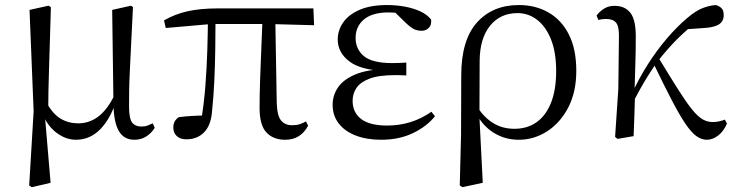

<svg xmlns="http://www.w3.org/2000/svg" viewBox="-20 -551 2981 777"><path d="M98.1 199.8 116.1 -100.8 99.5 -510.9 176.5 -528 185.9 -521.8Q183.7 -440.4 181.7 -378.9Q179.7 -317.5 178.3 -269.3Q176.9 -221.2 176 -181.2Q175.1 -141.2 175.1 -101.7L161.7 -82.8L184.7 188.8L108.5 206.6ZM523.5 14.6Q482.5 14.6 461.8 -19.3Q441.1 -53.3 439.2 -125.3V-128.5L434 -510.9L510.3 -528L518.1 -521.8Q513.7 -435.6 510.7 -372.5Q507.7 -309.5 505.4 -263.6Q503.1 -217.8 502.7 -183.5Q502.3 -149.2 502.3 -119.2Q502.3 -70.5 515 -54.7Q527.7 -38.9 552.7 -38.9Q567.1 -38.9 577.8 -43.1Q588.4 -47.3 598 -52L606.1 -33.6Q594.2 -13.7 573.1 0.5Q552 14.6 523.5 14.6ZM287.6 14.6Q245.3 14.6 206.7 -15.3Q168.1 -45.3 150.7 -96.8H148.5L167.8 -136.8Q193.6 -89.2 225.8 -70.5Q258.1 -51.8 296.3 -51.8Q341.9 -51.8 378.6 -79.9Q415.3 -108 444 -167.6L456.6 -155.4H454.2Q430.3 -74.8 387.9 -30.1Q345.5 14.6 287.6 14.6Z M734 12.8Q709.1 12.8 695.3 -0.4Q681.4 -13.7 681.4 -34.1Q681.4 -49.2 686.9 -59.2Q692.4 -69.2 703.1 -76.7Q727.6 -80.1 755.7 -81.8Q783.7 -83.5 817 -83.6L793.1 -56.8Q805.7 -131.3 811.2 -204.1Q816.7 -276.8 818.9 -346.5Q821.1 -416.2 821.6 -482H852.2Q852.2 -419.6 851.2 -354.8Q850.2 -290 847.4 -226Q844.6 -162 838.2 -101.6Q834 -44.2 806.2 -15.7Q778.4 12.8 734 12.8ZM650.8 -437.7 643.8 -468.5Q688.4 -494.2 739.7 -505.6Q791 -517 862.1 -517H1248.3L1251.1 -448.9L1063.6 -454H837.8ZM1134 14.6Q1086.2 14.6 1058.3 -14.8Q1030.5 -44.3 1030.5 -114.1Q1030.5 -163.3 1032.4 -222.9Q1034.4 -282.5 1037.3 -348.6Q1040.2 -414.7 1042.6 -482H1094L1100 -131.8Q1102 -81.3 1118 -62.8Q1134.1 -44.2 1161.9 -44.2Q1180.9 -44.2 1193.4 -48.5Q1205.9 -52.8 1218.3 -59.8L1226.9 -42.5Q1212.7 -15 1189.5 -0.2Q1166.4 14.6 1134 14.6Z M1522.3 14.6Q1464 14.6 1419.7 -2.5Q1375.3 -19.6 1350.7 -51.5Q1326.1 -83.4 1326.1 -126.7Q1326.1 -165.3 1347.9 -197.3Q1369.7 -229.3 1417.5 -249.5Q1465.3 -269.8 1542.7 -271.6V-263.4Q1439.9 -266.8 1393.3 -302.9Q1346.7 -339 1346.7 -390.7Q1346.7 -428.3 1368.7 -460Q1390.6 -491.8 1435.1 -511.2Q1479.6 -530.6 1546.8 -530.6Q1582.9 -530.6 1617.4 -524.4Q1652 -518.1 1680.3 -505.3Q1708.6 -492.4 1724.6 -471.9Q1727.2 -450.8 1715.8 -438.7Q1704.5 -426.5 1686.6 -426.5Q1669.7 -426.5 1656.7 -432.4Q1643.7 -438.4 1623.9 -456.8L1566.6 -512.6L1622.7 -511.5L1632 -491.9Q1606.4 -496.3 1588.7 -498.5Q1571.1 -500.7 1551.7 -500.7Q1487 -500.7 1453 -472.4Q1419.1 -444.1 1419.1 -397.6Q1419.1 -351.6 1453 -323.6Q1486.8 -295.7 1568.2 -295.7Q1580.3 -295.7 1593.2 -296.2Q1606.1 -296.7 1624.3 -297.7V-245.7Q1604.9 -246.9 1595.4 -246.9Q1586 -246.9 1577.6 -246.9Q1512.1 -246.9 1475.1 -232.6Q1438.1 -218.4 1422.6 -195.2Q1407 -172 1407 -143.3Q1407 -95.8 1441.7 -69.3Q1476.4 -42.9 1546.6 -42.9Q1597.3 -42.9 1642.3 -57.2Q1687.3 -71.5 1725.9 -98.8L1740.3 -80.5Q1706.8 -38.9 1650.8 -12.1Q1594.9 14.6 1522.3 14.6Z M1840.6 199.6 1845.8 -5.5 1846.6 -245.2Q1846.6 -388.7 1909.9 -459.6Q1973.3 -530.6 2080 -530.6Q2146.7 -530.6 2199.2 -500.8Q2251.7 -471 2281.9 -411.9Q2312.2 -352.7 2312.2 -264.3Q2312.2 -178.8 2279.7 -116.2Q2247.2 -53.6 2194.1 -19.5Q2141 14.6 2079.2 14.6Q2022.7 14.6 1976.5 -14.7Q1930.4 -44.1 1904.4 -97.7H1901L1914.8 -113.1Q1941.3 -73.6 1977.9 -51.7Q2014.6 -29.8 2061.7 -29.8Q2114.4 -29.8 2152.1 -56.9Q2189.8 -83.9 2210.3 -136.1Q2230.7 -188.2 2230.7 -263.1Q2230.7 -339.4 2209.8 -391.7Q2188.8 -443.9 2153.5 -471Q2118.2 -498 2074.3 -498Q2004.8 -498 1963.4 -447.1Q1922.1 -396.2 1921.1 -306.4L1920.3 -94.1L1919.8 -84.8L1933.7 188.8L1851.2 206.4Z M2479 11.1 2469.2 3.1 2482.3 -191.8 2484.8 -402.2Q2485.6 -443.1 2473.6 -458.6Q2461.6 -474.2 2433.2 -474.2Q2424.6 -474.2 2417 -473.3Q2409.3 -472.4 2401.5 -470.4L2394.1 -488Q2405.4 -503.6 2423.7 -515.5Q2442 -527.4 2466.6 -527.4Q2509.5 -527.4 2531.7 -498.4Q2553.9 -469.3 2552.9 -397.8Q2552.9 -346.1 2551.1 -289.8Q2549.3 -233.4 2547.8 -177.6L2550 -174.4Q2548.8 -130 2547.4 -86.7Q2546.1 -43.4 2544.1 0ZM2537.7 -128.6 2523.1 -155.3H2530.2L2537.1 -171Q2565 -232.9 2601.3 -289.9Q2637.5 -346.8 2678.6 -395.1Q2719.8 -443.4 2761.1 -478.1Q2795.9 -507.7 2823.9 -518.4Q2851.8 -529 2876.7 -530.6Q2889.6 -527.2 2899.2 -518.5Q2908.7 -509.8 2908.7 -489.9Q2908.7 -464.7 2889.8 -452.6Q2870.9 -440.5 2833.1 -437.9L2743.1 -431.6L2815.1 -474.7Q2770.4 -441.2 2727.4 -399.5Q2684.4 -357.7 2639.8 -300.4L2634.2 -293.4Q2616.3 -266.1 2601.9 -243.4Q2587.6 -220.8 2572.8 -194.4Q2558 -168.1 2537.7 -128.6ZM2840.4 14.6Q2818.6 14.6 2797.9 -0.4Q2777.3 -15.4 2753.6 -50.5Q2729.8 -85.6 2698.6 -145.5Q2667.4 -205.4 2623.8 -295.8L2645 -317.2Q2692.7 -238.7 2724.9 -188Q2757 -137.3 2780.2 -108.6Q2803.4 -79.9 2822.8 -68.5Q2842.2 -57.1 2864.3 -57.1Q2879 -57.1 2891.9 -60.3Q2904.9 -63.4 2913.5 -67L2921.9 -50.7Q2908.1 -19.1 2885.9 -2.2Q2863.7 14.6 2840.4 14.6Z"/></svg>

Font: Source Han Serif JP VF
Style: Regular
Weight: 250
Designer: Ryoko NISHIZUKA 西塚涼子 (kana & ideographs); Frank Grießhammer (Latin, Greek & Cyrillic); Wenlong ZHANG 张文龙 (bopomofo); San
Foundry: Adobe
Version: Version 2.001;hotconv 1.1.0;makeotfexe 2.6.0